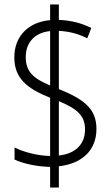

<svg xmlns="http://www.w3.org/2000/svg" viewBox="-20 -873 499 858"><path d="M204 -127V-35H243V-130C350 -142 411 -204 411 -297C411 -388 354 -430 243 -475V-735C288 -733 330 -722 370 -702L388 -748C344 -770 297 -782 243 -784V-853H204V-783C110 -775 44 -714 44 -617C44 -523 100 -478 204 -436V-176C147 -177 84 -194 45 -214V-160C83 -142 141 -129 204 -127ZM204 -734V-491C133 -521 95 -550 95 -618C95 -686 139 -728 204 -734ZM243 -178V-421C324 -387 360 -357 360 -295C360 -227 316 -186 243 -178Z"/></svg>

Font: Noto Sans Telugu UI Condensed Light
Style: Regular
Weight: 300
Width: 3
Designer: Jelle Bosma - Monotype Design Team
Foundry: Monotype Imaging Inc.
Version: Version 2.005